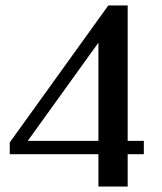

<svg xmlns="http://www.w3.org/2000/svg" viewBox="-20 -682 591 702"><path d="M446.8 -167H505.9V-118.2H446.8V0H339.8V-118.2H15.6V-161.1L376 -662.1H446.8ZM339.8 -167V-525.9L81.5 -167Z"/></svg>

Font: Federo
Style: Regular
Weight: 400
Designer: Olexa M. Volochay | Cyreal.org
Foundry: Olexa M. Volochay | Cyreal.org
Version: Version 1.000